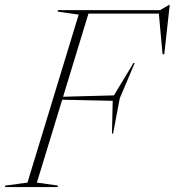

<svg xmlns="http://www.w3.org/2000/svg" viewBox="-63 -756 706 776"><path d="M86 -18 171.5 -6 169.5 0H-43L-41.5 -6L48 -18L255 -697L169.5 -709L171.5 -715H583.5L621 -736.5H623L601 -537H594L579 -701H294.5L192 -365L397.5 -370.5L476.5 -501.5H481.5L421 -358.5L394 -216H389.5L392.5 -348.5L188.5 -353Z"/></svg>

Font: Newsreader Display ExtraLight
Style: Italic
Weight: 275
Italic angle: -17°
Designer: Hugues Gentile
Foundry: Production Type
Version: Version 1.002